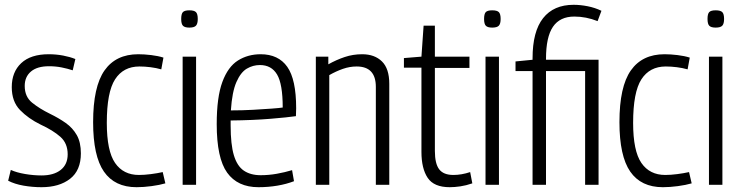

<svg xmlns="http://www.w3.org/2000/svg" viewBox="-20 -770 3083 800"><path d="M14 -17 25 -62Q49 -51 84.5 -45Q120 -39 153 -39Q204 -39 233 -62Q262 -85 262 -127Q262 -173 231.5 -200Q201 -227 149 -251Q98 -276 63.5 -311.5Q29 -347 29 -407Q29 -470 68.5 -507Q108 -544 183 -544Q214 -544 243 -538.5Q272 -533 294 -524L283 -477Q262 -484 237 -489Q212 -494 184 -494Q135 -494 109 -472Q83 -450 83 -412Q83 -367 114 -342Q145 -317 188 -296Q225 -278 254 -257.5Q283 -237 300 -207Q317 -177 317 -131Q317 -60 272 -25Q227 10 153 10Q115 10 78 3.5Q41 -3 14 -17Z M368 -261Q368 -409 415.5 -476.5Q463 -544 556 -544Q581 -544 610 -540.5Q639 -537 661 -530L652 -481Q631 -487 607 -490Q583 -493 561 -493Q494 -493 459.5 -439.5Q425 -386 425 -258Q425 -141 459.5 -91Q494 -41 559 -41Q581 -41 608.5 -44.5Q636 -48 658 -53L669 -6Q645 1 611.5 5.5Q578 10 549 10Q458 10 413 -55Q368 -120 368 -261Z M769 -655Q750 -655 742.5 -662.5Q735 -670 735 -691Q735 -712 742 -719.5Q749 -727 769 -727Q789 -727 796.5 -719.5Q804 -712 804 -691Q804 -671 796.5 -663Q789 -655 769 -655ZM741 0V-534H797V0Z M1057 10Q970 10 926.5 -50.5Q883 -111 883 -253Q883 -365 906.5 -428.5Q930 -492 971.5 -518Q1013 -544 1066 -544Q1140 -544 1177 -491.5Q1214 -439 1214 -319Q1214 -313 1213.5 -302Q1213 -291 1213 -286Q1179 -281 1106.5 -275Q1034 -269 941 -268Q941 -258 941 -247Q941 -168 954.5 -123Q968 -78 996 -59Q1024 -40 1066 -40Q1100 -40 1133.5 -46Q1167 -52 1197 -61L1205 -15Q1174 -3 1136 3.5Q1098 10 1057 10ZM942 -310Q990 -310 1034.5 -312.5Q1079 -315 1112.5 -317.5Q1146 -320 1158 -322Q1158 -420 1134.5 -459.5Q1111 -499 1063 -499Q1034 -499 1008.5 -484Q983 -469 965 -428Q947 -387 942 -310Z M1296 0V-534H1348V-502Q1382 -521 1416.5 -532.5Q1451 -544 1489 -544Q1541 -544 1571.5 -514Q1602 -484 1602 -421V0H1546V-408Q1546 -493 1466 -493Q1437 -493 1408.5 -483Q1380 -473 1352 -457V0Z M1854 10Q1788 10 1762 -29Q1736 -68 1736 -137V-488H1663V-528L1736 -534L1745 -663H1792V-534H1936V-487H1792V-141Q1792 -88 1810 -64.5Q1828 -41 1869 -41Q1903 -41 1939 -53L1948 -6Q1922 3 1898 6.5Q1874 10 1854 10Z M2031 -655Q2012 -655 2004.5 -662.5Q1997 -670 1997 -691Q1997 -712 2004 -719.5Q2011 -727 2031 -727Q2051 -727 2058.5 -719.5Q2066 -712 2066 -691Q2066 -671 2058.5 -663Q2051 -655 2031 -655ZM2003 0V-534H2059V0Z M2199 0V-474H2128V-514L2199 -521V-527Q2199 -639 2243 -694.5Q2287 -750 2370 -750Q2398 -750 2428.5 -744Q2459 -738 2486 -725L2470 -682Q2422 -701 2373 -701Q2313 -701 2284 -658.5Q2255 -616 2255 -525V-521H2474V0H2418V-474H2255V0Z M2561 -261Q2561 -409 2608.5 -476.5Q2656 -544 2749 -544Q2774 -544 2803 -540.5Q2832 -537 2854 -530L2845 -481Q2824 -487 2800 -490Q2776 -493 2754 -493Q2687 -493 2652.5 -439.5Q2618 -386 2618 -258Q2618 -141 2652.5 -91Q2687 -41 2752 -41Q2774 -41 2801.5 -44.5Q2829 -48 2851 -53L2862 -6Q2838 1 2804.5 5.5Q2771 10 2742 10Q2651 10 2606 -55Q2561 -120 2561 -261Z M2962 -655Q2943 -655 2935.5 -662.5Q2928 -670 2928 -691Q2928 -712 2935 -719.5Q2942 -727 2962 -727Q2982 -727 2989.5 -719.5Q2997 -712 2997 -691Q2997 -671 2989.5 -663Q2982 -655 2962 -655ZM2934 0V-534H2990V0Z"/></svg>

Font: Georama SemiCondensed Light
Style: Regular
Weight: 300
Width: 4
Designer: Jean-Baptiste Levee
Foundry: Production Type
Version: Version 1.000